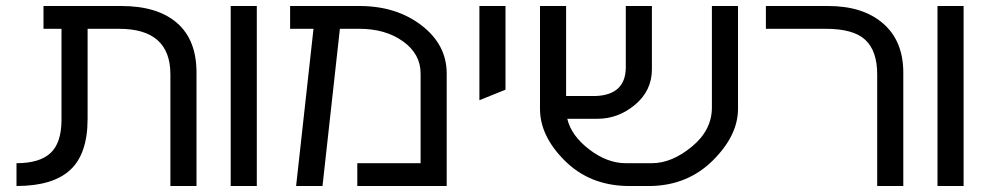

<svg xmlns="http://www.w3.org/2000/svg" viewBox="-20 -620 3295 640"><path d="M548 -372Q548 -524 377 -524H272V-224Q272 -107 214 -53.5Q156 0 35 0V-76Q112 -76 148.5 -110Q185 -144 185 -221V-524H125V-600H384Q505 -600 570 -543.5Q635 -487 635 -378V0H548Z M749 0V-600H836V0Z M1382 -375Q1382 -440 1323.5 -482Q1265 -524 1178 -524H1113L1055 0H967L1025 -524H947V-600H1178Q1301 -600 1385 -535.5Q1469 -471 1469 -375V0H1171V-76H1382Z M1578 -600H1665V-321L1578 -286Z M1966 -300Q2064 -304 2066 -393V-600H2153V-389Q2153 -318 2097 -271Q2041 -224 1971 -224H1871Q1884 -168 1944 -122Q2004 -76 2066 -76H2153Q2219 -76 2286 -131Q2353 -186 2353 -262V-600H2440V-257Q2440 -169 2357 -86Q2274 -3 2151 0H2069Q1944 -3 1862 -85Q1780 -167 1780 -257V-600H1867V-300Z M2740 -600Q2857 -600 2924 -541.5Q2991 -483 2991 -378V0H2904V-372Q2904 -450 2864.5 -487Q2825 -524 2733 -524H2533V-600Z M3105 0V-600H3192V0Z"/></svg>

Font: ColatingCofangSans
Style: Regular
Weight: 400
Foundry: GNU
Version: Version 412.227;June 27, 2022;FontCreator 11.0.0.2412 32-bit